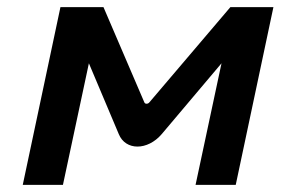

<svg xmlns="http://www.w3.org/2000/svg" viewBox="-20 -520 789 540"><path d="M150 -500 44 0H157L230 -342L314 -143C333 -96 395 -96 435 -143L603 -342L530 0H643L749 -500H628L400 -232C396 -227 388 -227 386 -232L271 -500Z"/></svg>

Font: LT Wave Medium
Style: Italic
Weight: 500
Designer: Daniel Lyons
Version: Version 2.5 (Glyphs App)